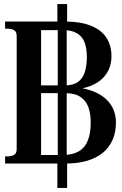

<svg xmlns="http://www.w3.org/2000/svg" viewBox="-20 -810 600 944"><path d="M296 -390Q340 -390 364 -407.5Q388 -425 397.5 -457Q407 -489 407 -530Q407 -573 395.5 -602.5Q384 -632 357.5 -647Q331 -662 289 -662H182V-390ZM300 -352H182V-48H288Q336 -48 366.5 -65.5Q397 -83 411.5 -118.5Q426 -154 426 -207Q426 -251 414.5 -283Q403 -315 375.5 -333.5Q348 -352 300 -352ZM262 -790H310V-687L308 -676V-35L310 -21V114H262V-21L264 -33V-675L262 -688ZM310 -367 360 -385V-367L311 -383Q386 -382 439.5 -360.5Q493 -339 521.5 -300Q550 -261 550 -207Q550 -161 534 -123.5Q518 -86 487 -60Q456 -34 410 -20Q364 -6 303 -6H5V-41H15Q35 -41 48.5 -48Q62 -55 62 -77V-633Q62 -655 48.5 -662Q35 -669 15 -669H5V-704H301Q376 -704 427 -683.5Q478 -663 503 -625Q528 -587 528 -534Q528 -484 502.5 -446.5Q477 -409 428.5 -389Q380 -369 310 -367Z"/></svg>

Font: Roboto Serif 144pt SemiBold
Style: Regular
Weight: 600
Version: Version 1.008